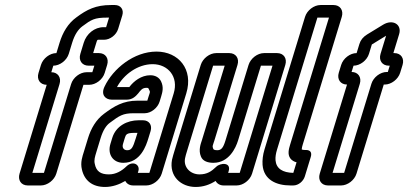

<svg xmlns="http://www.w3.org/2000/svg" viewBox="-20 -712 1622 763"><path d="M183.9 -425 191.9 -451C217.9 -451 245.3 -472 253.3 -498L266.7 -542C276.8 -575 290.9 -595 306.6 -607C342.8 -634 355.3 -642 405.3 -642H413.3L401.7 -604H391.7C355.7 -604 323.7 -578 312.7 -542L299.3 -498C291.3 -472 305.9 -451 331.9 -451H354.9L346.9 -425H323.9C297.9 -425 270.5 -404 262.6 -378L154.6 -25H108.6L216.6 -378C224.5 -404 209.9 -425 183.9 -425ZM203.7 -22 311.6 -375H334.6C360.6 -375 388.1 -396 396 -422L405.8 -454C413.8 -480 399.2 -501 373.2 -501H350.2L362.7 -542C367 -556 366.4 -554 376.4 -554H393.4C417.4 -554 442.2 -573 449.5 -597L466 -651C473.1 -674 459.6 -692 436.6 -692H420.6C360.6 -692 325.1 -674 283.6 -643C250.2 -619 229.2 -583 216.7 -542L204.2 -501C178.2 -501 150.8 -480 142.8 -454L133 -422C125.1 -396 139.6 -375 165.6 -375L57.7 -22C50.1 3 63.4 25 90.4 25H142.4C168.4 25 195.8 4 203.7 -22Z M614.2 -308 620.3 -328C626.1 -347 630.9 -366 619.9 -389C612.5 -404 597.3 -413 577.3 -413C541.3 -413 510.9 -389 493.9 -366H444.9C470.9 -415 526.7 -457 586.7 -457C647.7 -457 690.4 -407 670.3 -341L573.6 -25H527.6L529.8 -32C537.7 -58 507.9 -75 482.6 -51C464.1 -33 440.8 -19 412.8 -19C379.8 -19 362.5 -31 356.6 -61C353.2 -76 356.9 -88 363.3 -109L379.8 -163C389.6 -195 402.4 -214 416.5 -224C454 -252 468.1 -262 511.1 -262H555.1C580.1 -262 606.5 -283 614.2 -308ZM509.4 25H561.4C587.4 25 614.8 4 622.7 -22L720.3 -341C749.6 -437 689 -507 602 -507C512 -507 429.2 -439 395.5 -368C379.4 -335 399.6 -316 423.6 -316H484.6C506.6 -316 519.9 -330 529.3 -341C538.9 -353 545 -363 562 -363C568 -363 569.7 -362 570.8 -359C578.2 -344 576.7 -349 570.3 -328L565.4 -312H526.4C469.4 -312 433.7 -290 393.5 -260C361.2 -236 341.5 -201 329.8 -163L313.3 -109C307.8 -91 298.5 -67 305.6 -38C315.5 5 346.5 31 397.5 31C426.5 31 454.6 21 477.9 7C482.8 17 493.4 25 509.4 25ZM548.5 -234H530.5C486.5 -234 440.8 -212 426.1 -164L418.8 -140C406.3 -99 428.9 -65 469.9 -65C538.9 -65 561 -134 569.8 -163L578.4 -191C585.7 -215 572.5 -234 548.5 -234ZM515.3 -184H526.3L519.8 -163C507.9 -124 502.2 -115 485.2 -115C472.2 -115 464.2 -125 468.8 -140L476.1 -164C480.4 -178 483.3 -184 515.3 -184Z M888.5 -31C900.1 -69 854.9 -65 839 -49C820.5 -31 802.8 -19 772.8 -19C736.8 -19 708.4 -47 715.4 -83C716.2 -89 719.9 -101 725.1 -118L826.9 -451H872.9L782.1 -154C778.4 -142 767.5 -116 778.5 -90C785.7 -71 806.9 -65 827.9 -65C889.9 -65 916.9 -124 926.1 -154L1016.9 -451H1062.9L932.6 -25H886.6ZM868.4 25H920.4C946.4 25 973.8 4 981.7 -22L1113.8 -454C1121.8 -480 1107.2 -501 1081.2 -501H1029.2C1003.2 -501 975.8 -480 967.8 -454L876.1 -154C866.9 -124 859.2 -115 843.2 -115C830.2 -115 828.4 -119 827.7 -120C822.4 -132 826 -134 832.1 -154L923.8 -454C931.8 -480 917.2 -501 891.2 -501H839.2C813.2 -501 785.8 -480 777.8 -454L675.1 -118C669.9 -101 666.2 -89 663.5 -77C651.4 -11 699.5 31 757.5 31C787.5 31 813.3 22 836.9 7C841.8 17 853.4 25 868.4 25Z M1287.3 -642 1132.9 -137C1127.4 -119 1122.3 -99 1133.4 -83C1138.9 -75 1149.1 -69 1158.5 -67L1145.6 -25C1102.9 -26 1077.8 -42 1074.9 -75C1073.9 -88 1076.2 -102 1081.1 -118L1241.3 -642ZM1192.2 -645 1031.1 -118C1024.4 -96 1022.2 -76 1023.4 -57C1028.1 3 1078.4 25 1134.4 25H1145.4C1166.4 25 1185.6 8 1191.4 -11L1214.9 -88C1220.4 -106 1213.5 -116 1195.5 -116H1191.5C1183.5 -116 1180.1 -118 1179.1 -118C1179.4 -119 1178.9 -124 1182.9 -137L1338.2 -645C1346.1 -671 1331.6 -692 1305.6 -692H1253.6C1227.6 -692 1200.1 -671 1192.2 -645Z M1377.2 -426 1384.9 -451C1410.9 -451 1438.3 -472 1446.3 -498L1457.6 -535C1457.9 -536 1458.9 -536 1458.9 -536L1514.3 -570L1492.3 -498C1484.3 -472 1498.9 -451 1524.9 -451H1528.9L1521.2 -426H1517.2C1491.2 -426 1463.8 -405 1455.9 -379L1347.6 -25H1301.6L1409.9 -379C1417.8 -405 1403.2 -426 1377.2 -426ZM1396.7 -22 1505 -376H1509C1535 -376 1562.4 -397 1570.3 -423L1579.8 -454C1587.8 -480 1573.2 -501 1547.2 -501H1543.2L1566.1 -576C1578 -615 1540.8 -637 1502.7 -614L1438.8 -575C1422.7 -565 1413.1 -553 1408.2 -537L1397.2 -501C1371.2 -501 1343.8 -480 1335.8 -454L1326.3 -423C1318.4 -397 1333 -376 1359 -376L1250.7 -22C1242.8 4 1257.4 25 1283.4 25H1335.4C1361.4 25 1388.8 4 1396.7 -22Z"/></svg>

Font: DIN Rundschrift
Style: EngKontKu
Weight: 400
Width: 3
Version: Version 1.027